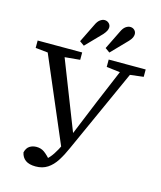

<svg xmlns="http://www.w3.org/2000/svg" viewBox="-135 -986 951 1133"><g transform="rotate(15 341.0 -419.0)"><path d="M101 -11Q108 -39 126 -50.5Q144 -62 168 -62Q195 -62 215.5 -47.5Q236 -33 269 4L234 18L239 -7Q261 -25 279 -52.5Q297 -80 313.5 -115Q330 -150 349 -194H353L442 -411L551 -670H614L360 -107Q340 -61 317 -25Q294 11 263.5 31Q233 51 191 51Q151 51 129 35Q107 19 101 -11ZM11 -625V-670H283V-625L155 -613H126ZM445 -625V-670H671V-625L571 -613H547ZM314 -85 64 -670H169L360 -182ZM254 -731 310 -845Q321 -869 335 -879Q349 -889 362 -889Q377 -889 388 -879Q399 -869 399 -854Q399 -844 393.5 -833Q388 -822 376 -808L282 -711ZM410 -731 466 -845Q477 -869 491 -879Q505 -889 519 -889Q534 -889 544.5 -879Q555 -869 555 -854Q555 -844 550 -833Q545 -822 532 -808L438 -711Z"/></g></svg>

Font: Source Serif 4 18pt
Style: Regular
Weight: 400
Designer: Frank Grießhammer
Foundry: Adobe Systems Incorporated
Version: Version 4.004;hotconv 1.0.116;makeotfexe 2.5.65601